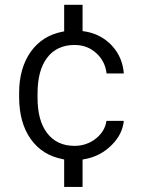

<svg xmlns="http://www.w3.org/2000/svg" viewBox="-20 -656 587 789"><path d="M286.1 -56.6Q298.8 -56.6 310.8 -58.6Q322.8 -60.5 334 -64.5Q345.2 -68.4 355.7 -74.2Q366.2 -80.1 375.5 -87.9Q411.1 -116.7 417.5 -159.2H488.8Q485.8 -131.8 473.9 -107.4Q461.9 -83 439.9 -61Q416.5 -37.1 387.9 -22.2Q359.4 -7.3 325.2 -1.5L319.3 -0.5V5.9V112.3H243.7V5.4V-0.5L237.8 -2Q153.3 -18.1 106 -85Q58.6 -152.3 58.6 -257.3V-274.4Q58.6 -375.5 106.4 -443.4Q154.3 -510.3 237.8 -525.9L243.7 -527.3V-533.2V-636.2H319.3V-534.7V-528.3L325.7 -527.3Q349.1 -523.9 369.9 -515.9Q390.6 -507.8 408.4 -495.6Q426.3 -483.4 441.4 -466.8Q483.9 -419.9 488.8 -354H418Q412.1 -403.8 377.4 -436Q340.3 -471.2 286.1 -471.2Q250 -471.2 221.7 -458Q193.4 -444.8 173.8 -418.9Q153.8 -392.6 144 -355.7Q134.3 -318.8 134.3 -271V-253.9Q134.3 -160.2 173.8 -108.9Q213.9 -56.6 286.1 -56.6Z"/></svg>

Font: Vazir Light FD
Style: Light-FD
Weight: 300
Designer: Saber Rastikerdar
Foundry: Saber Rastikerdar
Version: Version 30.1.0